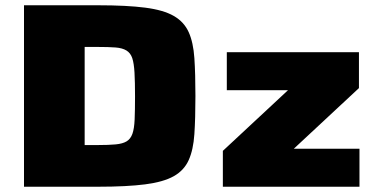

<svg xmlns="http://www.w3.org/2000/svg" viewBox="-20 -708 1428 728"><path d="M71 0V-688H352Q461 -688 530.5 -679Q600 -670 639 -647.5Q678 -625 695.5 -586Q713 -547 717 -487.5Q721 -428 721 -344Q721 -259 717 -199.5Q713 -140 695.5 -101Q678 -62 639 -40Q600 -18 530.5 -9Q461 0 352 0ZM301 -158H350Q392 -158 418.5 -160.5Q445 -163 460 -172Q475 -181 482 -200.5Q489 -220 490.5 -255Q492 -290 492 -343Q492 -397 490 -432.5Q488 -468 481.5 -487.5Q475 -507 459.5 -516.5Q444 -526 418 -528Q392 -530 350 -530H301ZM825 0V-136L1072 -366H840V-510H1341V-374L1094 -144H1343V0Z"/></svg>

Font: Saira Expanded ExtraBold
Style: Regular
Weight: 800
Width: 7
Designer: Hector Gatti with collaboration of the Omnibus-Type team
Foundry: Omnibus-Type
Version: Version 1.101